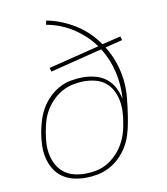

<svg xmlns="http://www.w3.org/2000/svg" viewBox="-83 -805 766 882"><g transform="rotate(-10 300.0 -363.5)"><path d="M246 8Q216 8 188 1Q160 -6 137.5 -22Q115 -38 100.5 -62.5Q86 -87 79.5 -115Q73 -143 74 -172.5Q75 -202 80 -232Q85 -260 93.5 -287.5Q102 -315 116.5 -340.5Q131 -366 152.5 -387.5Q174 -409 200 -423.5Q226 -438 254.5 -443.5Q283 -449 311 -449Q341 -449 370 -441.5Q399 -434 421 -416.5Q443 -399 456 -373.5Q469 -348 475 -320Q480 -385 465.5 -447Q451 -509 418 -561L175 -500L170 -518L407 -577Q388 -604 364 -626.5Q340 -649 312.5 -667Q285 -685 253.5 -697.5Q222 -710 188 -716L192 -735Q229 -728 263 -714Q297 -700 327 -681Q357 -662 382.5 -637Q408 -612 428 -583L515 -604L520 -586L439 -566Q461 -531 475 -492Q489 -453 494.5 -410.5Q500 -368 496 -324Q492 -280 485 -236L480 -207Q475 -179 466.5 -151.5Q458 -124 442.5 -98.5Q427 -73 405.5 -52Q384 -31 357.5 -17Q331 -3 302.5 2.5Q274 8 246 8ZM247 -11Q272 -11 298 -16Q324 -21 347.5 -34Q371 -47 391 -67Q411 -87 425 -110.5Q439 -134 447 -159Q455 -184 459 -210Q464 -237 465 -264Q466 -291 461 -316Q456 -341 444 -363.5Q432 -386 412.5 -401.5Q393 -417 367 -423.5Q341 -430 314 -430Q289 -430 262.5 -424.5Q236 -419 212 -406Q188 -393 168 -373Q148 -353 134 -329.5Q120 -306 112.5 -280Q105 -254 101 -229Q96 -202 95 -175.5Q94 -149 99.5 -123.5Q105 -98 117.5 -76Q130 -54 149.5 -39Q169 -24 194.5 -17.5Q220 -11 247 -11Z"/></g></svg>

Font: Iosevka HT Thin Extended
Style: Italic
Weight: 100
Width: 7
Italic angle: -9°
Monospace: yes
Designer: Belleve Invis
Foundry: Belleve Invis
Version: Version 32.3.0; ttfautohint (v1.8.4)